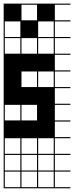

<svg xmlns="http://www.w3.org/2000/svg" viewBox="-20 -747 404 1046"><path d="M363.6 278.8H0V-727.3H363.6V-721.2H278.8V-636.4H363.6V-630.3H278.8V-545.5H363.6V-539.4H278.8V-454.5H363.6V-448.5H278.8V-363.6H363.6V-357.6H278.8V-272.7H363.6V-266.7H278.8V-181.8H363.6V-175.8H278.8V-90.9H363.6V-84.8H278.8V0H363.6V6.1H278.8V90.9H363.6V97H278.8V181.8H363.6V187.9H278.8V272.7H363.6ZM187.9 -636.4H272.7V-721.2H187.9ZM6.1 -636.4H90.9V-721.2H6.1ZM97 -636.4H181.8V-721.2H97ZM187.9 -545.5H272.7V-630.3H187.9ZM6.1 -545.5H90.9V-630.3H6.1ZM97 -545.5H181.8V-630.3H97ZM6.1 -454.5H90.9V-539.4H6.1ZM187.9 -454.5H272.7V-539.4H187.9ZM97 -454.5H181.8V-539.4H97ZM187.9 -272.7H272.7V-357.6H187.9ZM97 -272.7H181.8V-357.6H97ZM97 -90.9H181.8V-175.8H97ZM6.1 -90.9H90.9V-175.8H6.1ZM187.9 90.9H272.7V6.1H187.9ZM97 90.9H181.8V6.1H97ZM6.1 90.9H90.9V6.1H6.1ZM97 181.8H181.8V97H97ZM6.1 181.8H90.9V97H6.1ZM272.7 97H187.9V181.8H272.7ZM181.8 272.7V187.9H6.1V272.7H90.9V187.9H97V272.7ZM272.7 272.7V187.9H187.9V272.7ZM0 -727.3H90.9V-636.4H0ZM90.9 -636.4H181.8V-545.5H90.9ZM181.8 -727.3H272.7V-636.4H181.8Z"/></svg>

Font: Micro 5 Charted
Style: Regular
Weight: 400
Designer: Sarah Cadigan-Fried
Version: Version 1.000; ttfautohint (v1.8.4.7-5d5b)